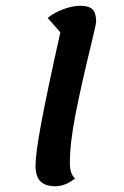

<svg xmlns="http://www.w3.org/2000/svg" viewBox="-20 -620 428 665"><path d="M103 -46Q103 -87 122.5 -192Q142 -297 189 -508L145 -558Q169 -577 200.5 -588.5Q232 -600 258 -600Q288 -600 300.5 -587.5Q313 -575 313 -545Q313 -537 294 -459Q263 -332 242.5 -229Q222 -126 222 -55Q222 -17 240 -2Q207 25 171 25Q137 25 120 8Q103 -9 103 -46Z"/></svg>

Font: Lemonada
Style: Regular
Weight: 400
Designer: Mohamed Gaber (Arabic) Eduardo Tunni (Latin)
Foundry: Kief Type Foundry
Version: Version 3.006